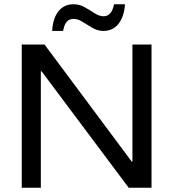

<svg xmlns="http://www.w3.org/2000/svg" viewBox="-20 -885 817 905"><path d="M694.2 0H586.7L175.8 -549.2H172.5V0H82.5V-675H190L600.8 -123.3H604.2V-675H694.2ZM225.8 -739.2Q229.2 -799.2 255.8 -832.1Q282.5 -865 326.7 -865Q355 -865 379.6 -850.8Q404.2 -836.7 426.2 -822.5Q448.3 -808.3 468.3 -808.3Q506.7 -808.3 517.5 -865H569.2Q565 -805.8 538.3 -772.5Q511.7 -739.2 467.5 -739.2Q440.8 -739.2 416.2 -753.3Q391.7 -767.5 369.6 -781.7Q347.5 -795.8 326.7 -795.8Q305.8 -795.8 294.2 -782.1Q282.5 -768.3 277.5 -739.2Z"/></svg>

Font: Funnel Display Light
Style: Regular
Weight: 400
Version: Version 1.000